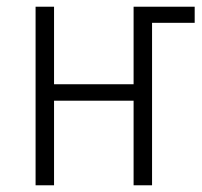

<svg xmlns="http://www.w3.org/2000/svg" viewBox="-20 -552 603 572"><path d="M86 0V-532H141V-301H378V-532H560V-484H433V0H378V-252H141V0Z"/></svg>

Font: Noto Sans Mono SemiCondensed Light
Style: Regular
Weight: 300
Width: 4
Designer: Monotype Design Team
Foundry: Monotype Imaging Inc.
Version: Version 2.014; ttfautohint (v1.8.4.7-5d5b)